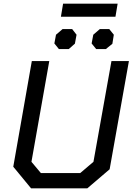

<svg xmlns="http://www.w3.org/2000/svg" viewBox="-20 -1036 729 1056"><path d="M53 -119 155 -700H251L153 -146L205 -84H421L494 -146L593 -700H689L583 -105L460 0H151ZM327 -1016H627L615 -944H315ZM279 -797 288 -845 324 -876H377L401 -845L392 -796L358 -766H304ZM484 -797 493 -845 529 -876H581L606 -845L598 -795L562 -766H509Z"/></svg>

Font: Chakra Petch Medium
Style: Italic
Weight: 500
Italic angle: -10°
Designer: Katatrad Aksorn Co.,Ltd.
Foundry: Cadson Demak Co.,Ltd.
Version: Version 1.000; ttfautohint (v1.6)